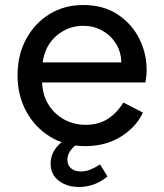

<svg xmlns="http://www.w3.org/2000/svg" viewBox="-20 -571 654 766"><path d="M320 12Q403 12 464 -27Q525 -66 550 -122L472 -162Q449 -123 412 -98Q375 -73 321 -73Q276 -73 237.5 -93.5Q199 -114 174.5 -152Q150 -190 148 -242H560Q565 -269 565 -292Q565 -359 535 -418Q505 -477 448.5 -514Q392 -551 312 -551Q237 -551 178 -515Q119 -479 84.5 -415.5Q50 -352 50 -271Q50 -190 85 -126Q120 -62 181 -25Q242 12 320 12ZM312 -468Q353 -468 387 -449.5Q421 -431 442 -398Q463 -365 464 -322H150Q160 -390 206 -429Q252 -468 312 -468ZM296 175Q325 175 353.5 165Q382 155 409 133L379 85Q361 97 342 105Q323 113 303 113Q278 113 263.5 100.5Q249 88 249 66Q249 41 270 19Q291 -3 337 -20V-41H303Q247 -26 214.5 6.5Q182 39 182 82Q182 125 214.5 150Q247 175 296 175Z"/></svg>

Font: Plus Jakarta Sans Medium
Style: Regular
Weight: 500
Designer: Gumpita Rahayu
Foundry: Tokotype
Version: Version 2.004; ttfautohint (v1.8.3)